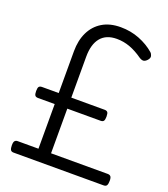

<svg xmlns="http://www.w3.org/2000/svg" viewBox="-177 -1138 1102 1261"><g transform="rotate(20 374.5 -507.5)"><path d="M67 0Q51 0 45.5 -10.5Q40 -21 40 -42Q40 -64 47 -72Q54 -80 67 -80H212V-392H96Q80 -392 74 -400.5Q68 -409 68 -431Q68 -454 74.5 -461.5Q81 -469 96 -469H212V-761Q212 -837 239.5 -894Q267 -951 319.5 -983Q372 -1015 448 -1015Q518 -1015 579 -991Q640 -967 685 -928Q695 -919 698.5 -905Q702 -891 688 -875Q674 -860 661.5 -859Q649 -858 632 -869Q587 -901 542.5 -917.5Q498 -934 450 -934Q376 -934 338 -888Q300 -842 300 -755V-469H533Q547 -469 553.5 -461.5Q560 -454 560 -431Q560 -409 554 -400.5Q548 -392 533 -392H300V-80H696Q710 -80 717 -72Q724 -64 724 -42Q724 -21 718.5 -10.5Q713 0 696 0Z"/></g></svg>

Font: Playwrite PE
Style: Regular
Weight: 400
Designer: Veronika Burian, José Scaglione
Foundry: TypeTogether
Version: Version 1.002